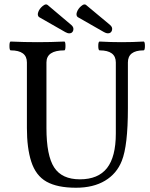

<svg xmlns="http://www.w3.org/2000/svg" viewBox="-20 -859 699 892"><path d="M301.8 -704.1Q293.5 -704.1 283.2 -710L161.1 -779.8Q152.3 -787.6 157.7 -803Q163.1 -818.4 178 -830.8Q192.9 -843.3 201.2 -835.9L311 -743.2Q324.2 -731.9 320.3 -718Q316.4 -704.1 301.8 -704.1ZM481 -704.1Q473.1 -704.1 462.9 -710L340.8 -779.8Q332 -787.6 337.4 -803Q342.8 -818.4 357.2 -830.8Q371.6 -843.3 379.9 -835.9L491.2 -743.2Q504.4 -731.9 500.2 -718Q496.1 -704.1 481 -704.1ZM333 13.2Q246.6 13.2 196.3 -14.9Q146 -43 125 -108.9Q105 -171.4 105 -264.2V-568.8Q105 -625 29.8 -625Q23.9 -625 23.9 -645.5Q23.9 -666 29.8 -666Q92.8 -663.1 154.8 -663.1Q215.8 -663.1 278.8 -666Q284.2 -666 284.2 -645.5Q284.2 -625 278.8 -625Q195.8 -625 195.8 -568.8V-264.2Q195.8 -136.2 231.7 -81.1Q267.6 -25.9 351.1 -25.9Q436 -25.9 477.1 -78.1Q518.1 -130.4 518.1 -238.8V-568.8Q518.1 -625 442.9 -625Q436.5 -625 436.5 -645.5Q436.5 -666 442.9 -666Q494.1 -663.1 544.9 -663.1Q595.7 -663.1 647 -666Q653.3 -666 653.3 -645.5Q653.3 -625 647 -625Q574.2 -625 574.2 -568.8V-356Q574.2 -182.1 545.9 -111.8Q522.5 -52.2 468 -19.5Q413.6 13.2 333 13.2Z"/></svg>

Font: Junicode SmCond Medium
Style: Regular
Weight: 500
Width: 4
Designer: Peter S. Baker
Version: Version 2.206